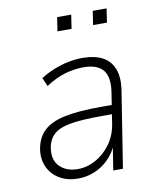

<svg xmlns="http://www.w3.org/2000/svg" viewBox="-79 -747 672 818"><g transform="rotate(-10 256.5 -338.5)"><path d="M194 8Q148 8 114.5 -11.5Q81 -31 65 -64.5Q49 -98 54 -138Q61 -190 92.5 -220.5Q124 -251 184.5 -263.5Q245 -276 338 -276H398L392 -237H337Q253 -237 203 -228.5Q153 -220 129 -197.5Q105 -175 100 -136Q94 -87 122.5 -59.5Q151 -32 199 -32Q239 -32 276.5 -52.5Q314 -73 341 -110Q368 -147 376 -197L396 -326Q407 -392 382.5 -423.5Q358 -455 297 -455Q256 -455 216 -443Q176 -431 133 -403L117 -440Q144 -457 174.5 -469.5Q205 -482 237 -488.5Q269 -495 299 -495Q353 -495 387 -476.5Q421 -458 435 -420Q449 -382 439 -324L388 0H346L364 -113H369Q353 -74 326 -47Q299 -20 264.5 -6Q230 8 194 8ZM369 -625 378 -685H438L429 -625ZM215 -625 224 -685H285L276 -625Z"/></g></svg>

Font: Nunito Sans 10pt SemiCondensed ExtraLight
Style: Italic
Weight: 250
Width: 4
Italic angle: -9°
Designer: Vernon Adams
Foundry: Vernon Adams
Version: Version 3.101;gftools[0.9.27]